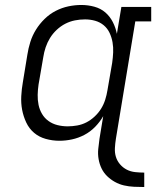

<svg xmlns="http://www.w3.org/2000/svg" viewBox="-20 -558 640 772"><path d="M560 194Q540 194 519 193Q498 192 478.5 187.5Q459 183 442 173.5Q425 164 411 150.5Q397 137 388.5 119.5Q380 102 376.5 82Q373 62 375 41.5Q377 21 380 0L395 -91Q382 -68 362.5 -48Q343 -28 319 -15.5Q295 -3 269.5 2.5Q244 8 219 8Q191 8 164 0.5Q137 -7 117 -24Q97 -41 85.5 -65.5Q74 -90 69 -116.5Q64 -143 65.5 -171.5Q67 -200 72 -228L90 -338Q94 -364 102 -389.5Q110 -415 124.5 -438.5Q139 -462 159.5 -482Q180 -502 204.5 -514.5Q229 -527 255 -532.5Q281 -538 307 -538Q334 -538 359.5 -531Q385 -524 403.5 -508Q422 -492 433.5 -469.5Q445 -447 450 -422L468 -530H588V-472H524L446 0Q443 19 442 37.5Q441 56 446 72.5Q451 89 462.5 102.5Q474 116 489.5 124Q505 132 523.5 134Q542 136 560 136ZM252 -50Q271 -50 290.5 -53.5Q310 -57 327.5 -66Q345 -75 360.5 -89.5Q376 -104 386.5 -121Q397 -138 403 -157Q409 -176 412 -195L431 -305Q434 -326 435 -347Q436 -368 432.5 -388Q429 -408 420.5 -426Q412 -444 397 -456.5Q382 -469 362.5 -474.5Q343 -480 322 -480Q301 -480 281 -476Q261 -472 242.5 -462.5Q224 -453 208 -438Q192 -423 181 -405Q170 -387 163.5 -367.5Q157 -348 154 -328L135 -218Q132 -198 131.5 -177Q131 -156 135 -136.5Q139 -117 149 -100Q159 -83 175 -71.5Q191 -60 211 -55Q231 -50 252 -50Z"/></svg>

Font: Iosevka Curly Slab LtEx
Style: Italic
Weight: 300
Width: 7
Italic angle: -9°
Monospace: yes
Designer: Belleve Invis
Foundry: Belleve Invis
Version: Version 11.1.0; ttfautohint (v1.8.3)